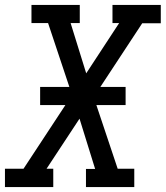

<svg xmlns="http://www.w3.org/2000/svg" viewBox="-30 -755 669 775"><path d="M-10 0V-74H65L234 -331H132V-404H250L164 -662H97V-735H292V-662H255L318 -459L451 -662H424V-735H619V-661H544L375 -404H477V-331H359L445 -74H512V0H317V-73H354L291 -276L158 -74H185V0Z"/></svg>

Font: Iosevka Slab Extended
Style: Italic
Weight: 400
Width: 7
Italic angle: -9°
Monospace: yes
Designer: Belleve Invis
Foundry: Belleve Invis
Version: Version 11.1.0; ttfautohint (v1.8.3)